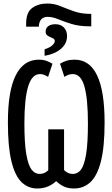

<svg xmlns="http://www.w3.org/2000/svg" viewBox="-20 -1064 640 1094"><path d="M129 -930Q129 -994 164 -1019Q199 -1044 250 -1044Q288 -1044 324.5 -1029Q361 -1014 402 -999.5Q443 -985 494 -985H500V-914H492Q431 -914 387.5 -927.5Q344 -941 311.5 -954.5Q279 -968 252 -968Q204 -968 201 -912H129ZM234 -783Q262 -792 277 -805Q292 -818 292 -830Q292 -840 284 -844.5Q276 -849 266 -853Q256 -857 248 -863.5Q240 -870 240 -883Q240 -904 255 -915Q270 -926 296 -926Q326 -926 344 -907.5Q362 -889 362 -858Q362 -816 327.5 -786Q293 -756 234 -746ZM192 10Q140 10 102.5 -26.5Q65 -63 45 -145.5Q25 -228 25 -366Q25 -547 70 -635.5Q115 -724 201 -724Q226 -724 244 -717.5Q262 -711 279 -701L254 -626Q243 -633 231.5 -637.5Q220 -642 208 -642Q162 -642 140.5 -571.5Q119 -501 119 -361Q119 -247 130 -184.5Q141 -122 160 -97.5Q179 -73 205 -73Q221 -73 233 -78.5Q245 -84 255 -94V-327H345V-95Q355 -85 367 -79Q379 -73 396 -73Q423 -73 441.5 -97.5Q460 -122 470.5 -184.5Q481 -247 481 -361Q481 -501 461 -571.5Q441 -642 395 -642Q370 -642 347 -626L322 -701Q340 -712 359.5 -718Q379 -724 405 -724Q576 -724 576 -366Q576 -227 555 -144.5Q534 -62 495 -26Q456 10 402 10Q368 10 344.5 -1Q321 -12 300 -32Q279 -12 252 -1Q225 10 192 10Z"/></svg>

Font: Noto Sans Mono Medium
Style: Regular
Weight: 500
Designer: Monotype Design Team
Foundry: Monotype Imaging Inc.
Version: Version 2.014